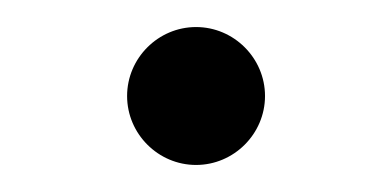

<svg xmlns="http://www.w3.org/2000/svg" viewBox="-20 -116 290 142"><path d="M125 6C153 6 176 -17 176 -45C176 -73 153 -96 125 -96C97 -96 74 -73 74 -45C74 -17 97 6 125 6Z"/></svg>

Font: Red Hat Display
Style: Regular
Weight: 400
Designer: Pentagram, MCKL
Foundry: Pentagram, MCKL
Version: Version 1.023